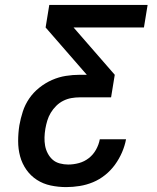

<svg xmlns="http://www.w3.org/2000/svg" viewBox="-20 -755 640 783"><path d="M250 8Q218 8 187 1.5Q156 -5 130.5 -21.5Q105 -38 87.5 -63Q70 -88 62 -117.5Q54 -147 54 -179.5Q54 -212 59 -244Q64 -272 73 -300Q82 -328 99 -353Q116 -378 140.5 -397.5Q165 -417 192.5 -429Q220 -441 248.5 -445.5Q277 -450 305 -450H334L166 -643L181 -735H582L567 -643H280L448 -450L433 -358H305Q288 -358 271 -355Q254 -352 238 -344Q222 -336 209 -323Q196 -310 187 -295Q178 -280 173 -263.5Q168 -247 165 -230Q162 -212 161.5 -194.5Q161 -177 164 -160.5Q167 -144 175 -129Q183 -114 195 -103.5Q207 -93 224 -88.5Q241 -84 258 -84Q280 -84 302 -90Q324 -96 342 -110Q360 -124 371.5 -144.5Q383 -165 387 -187H494Q489 -160 477.5 -133.5Q466 -107 449 -83.5Q432 -60 409 -41.5Q386 -23 359.5 -12Q333 -1 305 3.5Q277 8 250 8Z"/></svg>

Font: Iosevka SmBd Ex Obl
Style: Regular
Weight: 600
Width: 7
Italic angle: -9°
Monospace: yes
Designer: Belleve Invis
Foundry: Belleve Invis
Version: Version 32.5.0; ttfautohint (v1.8.4)